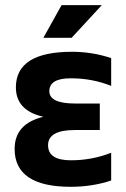

<svg xmlns="http://www.w3.org/2000/svg" viewBox="-20 -718 487 743"><path d="M410.2 -385.7Q336.9 -415 253.9 -415Q170.9 -415 170.9 -365.2Q170.9 -317.4 271 -317.4H366.2V-214.8H269.5Q166 -214.8 166 -156.2Q166 -97.7 253.9 -97.7Q336.9 -97.7 410.2 -127V-19.5Q336.9 4.9 253.9 4.9Q36.6 4.9 36.6 -141.6Q36.6 -239.3 147.9 -266.1Q41.5 -290 41.5 -379.9Q41.5 -517.6 258.8 -517.6Q336.9 -517.6 410.2 -493.2ZM218.3 -698.2H374L257.3 -571.8H147.9Z"/></svg>

Font: Voltera
Style: Bold
Weight: 700
Designer: Bernd Montag
Version: Version 1.301